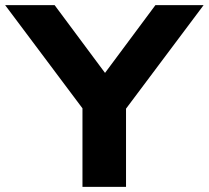

<svg xmlns="http://www.w3.org/2000/svg" viewBox="-48 -725 810 745"><path d="M272 0V-362L304 -262L-28 -705H164L370 -428H349L555 -705H742L410 -262L441 -362V0Z"/></svg>

Font: Nunito Sans 10pt SemiExpanded ExtraBold
Style: Regular
Weight: 800
Width: 6
Designer: Vernon Adams
Foundry: Vernon Adams
Version: Version 3.101;gftools[0.9.27]